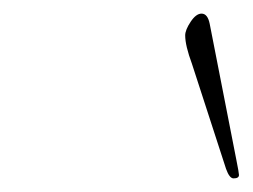

<svg xmlns="http://www.w3.org/2000/svg" viewBox="-20 -808 371 282"><path d="M331 -551Q331 -546 323 -546Q317 -546 312 -560L262 -714Q252 -741 252 -756Q252 -764 260 -776Q268 -788 276 -788Q285 -788 288 -773L327 -574Q331 -554 331 -551Z"/></svg>

Font: Miama Nueva
Style: Medium
Weight: 400
Italic angle: -28°
Version: Version 1.0